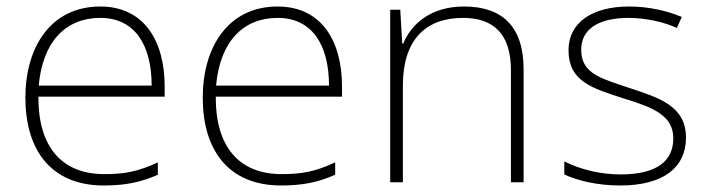

<svg xmlns="http://www.w3.org/2000/svg" viewBox="-20 -560 2174 590"><path d="M288 -540C136 -540 58 -415 58 -260C58 -100 136 10 299 10C365 10 413 0 465 -23V-61C404 -33 365 -25 300 -25C169 -25 97 -110 98 -263H486V-294C486 -434 423 -540 288 -540ZM288 -505C395 -505 446 -421 446 -297H99C111 -432 182 -505 288 -505Z M833 -540C681 -540 603 -415 603 -260C603 -100 681 10 844 10C910 10 958 0 1010 -23V-61C949 -33 910 -25 845 -25C714 -25 642 -110 643 -263H1031V-294C1031 -434 968 -540 833 -540ZM833 -505C940 -505 991 -421 991 -297H644C656 -432 727 -505 833 -505Z M1406 -540C1303 -540 1244 -486 1219 -426H1216L1210 -530H1179V0H1218V-297C1218 -437 1287 -505 1403 -505C1497 -505 1550 -455 1550 -345V0H1589V-347C1589 -479 1523 -540 1406 -540Z M2088 -137C2088 -235 2004 -260 1913 -290C1828 -319 1766 -333 1766 -407C1766 -472 1821 -505 1912 -505C1964 -505 2022 -492 2060 -474L2075 -508C2031 -526 1976 -540 1913 -540C1799 -540 1727 -490 1727 -406C1727 -310 1799 -289 1895 -258C1986 -230 2049 -206 2049 -135C2049 -67 2001 -24 1887 -24C1825 -24 1764 -39 1714 -64V-24C1752 -6 1813 10 1886 10C2018 10 2088 -45 2088 -137Z"/></svg>

Font: Noto Sans Gurmukhi ExtraLight
Style: Regular
Weight: 200
Designer: Jelle Bosma - Monotype Design Team
Foundry: Monotype Imaging Inc.
Version: Version 2.004